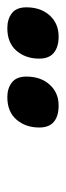

<svg xmlns="http://www.w3.org/2000/svg" viewBox="152 -950 180 524"><g transform="rotate(-90 242.0 -688.0)"><path d="M404 -618Q376 -618 360 -631Q344 -644 344 -671Q344 -708 365.5 -733Q387 -758 427 -758Q452 -758 468 -745.5Q484 -733 484 -706Q484 -667 462 -642.5Q440 -618 404 -618ZM216 -618Q187 -618 171.5 -631Q156 -644 156 -671Q156 -708 177.5 -733Q199 -758 239 -758Q263 -758 279 -745.5Q295 -733 295 -706Q295 -667 273 -642.5Q251 -618 216 -618Z"/></g></svg>

Font: Noto Sans Condensed ExtraBold
Style: Italic
Weight: 800
Width: 3
Italic angle: -12°
Designer: Monotype Design Team
Foundry: Monotype Imaging Inc.
Version: Version 2.013; ttfautohint (v1.8.4.7-5d5b)